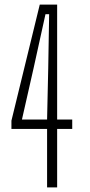

<svg xmlns="http://www.w3.org/2000/svg" viewBox="-20 -820 392 840"><path d="M186 0V-256H30V-292L154 -800H230V-297H296V-256H230V0ZM76 -297H186L191 -522L195 -758H179L127 -522Z"/></svg>

Font: Big Shoulders Display Light
Style: Regular
Weight: 300
Designer: Patric King
Foundry: XO Type Co
Version: Version 1.000; ttfautohint (v1.8.2)